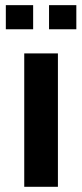

<svg xmlns="http://www.w3.org/2000/svg" viewBox="-20 -718 316 738"><path d="M202.6 -512.7V0H73.2V-512.7ZM273.4 -698.2V-605.5H168.5V-698.2ZM107.4 -698.2V-605.5H2.4V-698.2Z"/></svg>

Font: Voltera
Style: Bold
Weight: 700
Designer: Bernd Montag
Version: Version 1.301